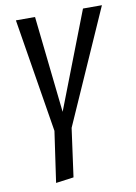

<svg xmlns="http://www.w3.org/2000/svg" viewBox="-84 -581 602 849"><g transform="rotate(-10 217.0 -156.5)"><path d="M434.1 -525.9 208 -15.1 178.2 202.1 98.1 212.9 130.9 -15.1 47.9 -525.9H133.8L181.2 -91.8L349.1 -525.9Z"/></g></svg>

Font: Fira Sans Compressed Book
Style: Italic
Weight: 350
Width: 3
Italic angle: -8°
Designer: Carrois Corporate & Edenspiekermann AG
Foundry: Carrois Corporate GbR & Edenspiekermann AG
Version: Version 4.203;PS 004.203;hotconv 1.0.88;makeotf.lib2.5.64775